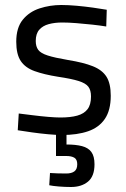

<svg xmlns="http://www.w3.org/2000/svg" viewBox="-20 -530 506 768"><path d="M228 10Q205 10 172.5 7Q140 4 108 -0.5Q76 -5 51 -9L55 -76Q80 -73 111.5 -69Q143 -65 173 -62.5Q203 -60 221 -60Q262 -60 289 -67.5Q316 -75 330 -93Q344 -111 344 -144Q344 -169 333.5 -183Q323 -197 294.5 -206Q266 -215 212 -223Q156 -232 118.5 -245.5Q81 -259 63 -286Q45 -313 45 -363Q45 -419 71 -451Q97 -483 138.5 -496.5Q180 -510 225 -510Q253 -510 286.5 -507Q320 -504 352 -499.5Q384 -495 407 -491L405 -424Q381 -428 349 -431.5Q317 -435 285 -437.5Q253 -440 229 -440Q199 -440 175 -433.5Q151 -427 137 -411Q123 -395 123 -366Q123 -344 133 -330.5Q143 -317 171 -308Q199 -299 252 -290Q314 -280 351.5 -265Q389 -250 406 -223Q423 -196 423 -147Q423 -89 399.5 -54.5Q376 -20 332.5 -5Q289 10 228 10ZM264 218Q240 218 215.5 216Q191 214 177 211L180 162Q189 163 211 163.5Q233 164 245 164Q266 164 277.5 155.5Q289 147 289 127Q289 108 277.5 101Q266 94 245 94H204V-1H246V48Q283 48 308 54.5Q333 61 345.5 78Q358 95 358 127Q358 175 332 196.5Q306 218 264 218Z"/></svg>

Font: Cairo
Style: Regular
Weight: 400
Designer: Mohamed Gaber, Accademia di Belle Arti di Urbino
Foundry: Kief Type Foundry, Accademia di Belle Arti di Urbino
Version: Version 3.120